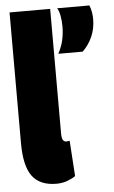

<svg xmlns="http://www.w3.org/2000/svg" viewBox="-54 -777 488 824"><g transform="rotate(-5 190.5 -365.0)"><path d="M194 -740V-204Q194 -182 199.5 -174.5Q205 -167 213 -167Q218 -167 228 -169L238 -16Q226 -7 204 1.5Q182 10 156 10Q85 10 52 -34Q19 -78 19 -177V-740ZM212 -545Q228 -575 234 -603.5Q240 -632 240 -660Q240 -684 236 -706Q232 -728 224 -740H363Q369 -725 371.5 -710Q374 -695 374 -680Q374 -640 359 -605.5Q344 -571 317 -545Z"/></g></svg>

Font: Georama ExtraCondensed Black
Style: Regular
Weight: 900
Width: 2
Designer: Jean-Baptiste Levee
Foundry: Production Type
Version: Version 1.000